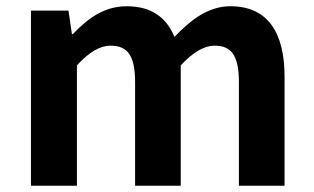

<svg xmlns="http://www.w3.org/2000/svg" viewBox="-20 -594 1004 614"><path d="M79 0H226V-385C265 -428 301 -448 333 -448C387 -448 412 -418 412 -331V0H558V-385C598 -428 634 -448 666 -448C719 -448 744 -418 744 -331V0H890V-349C890 -490 836 -574 717 -574C645 -574 590 -530 538 -476C512 -538 465 -574 385 -574C312 -574 260 -534 213 -485H210L199 -560H79Z"/></svg>

Font: Noto Sans CJK TC
Style: Bold
Weight: 700
Designer: Ryoko NISHIZUKA 西塚涼子 (kana, bopomofo & ideographs); Paul D. Hunt (Latin, Greek & Cyrillic); Sandoll Communications 산돌커뮤니
Foundry: Adobe
Version: Version 2.004;hotconv 1.0.118;makeotfexe 2.5.65603